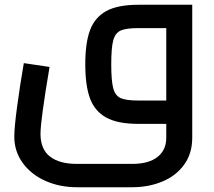

<svg xmlns="http://www.w3.org/2000/svg" viewBox="-20 -520 900 806"><path d="M787 -500V58Q787 125 752.5 172Q718 219 660.5 242.5Q603 266 535 266H303Q230 266 170 239Q110 212 75 163.5Q40 115 40 53Q40 15 52 -74Q64 -163 80 -255L188 -239Q150 -14 150 42Q150 106 189.5 137Q229 168 303 168H535Q604 168 641 139Q678 110 678 58V0H561Q474 0 426 -26.5Q378 -53 358 -106.5Q338 -160 338 -250Q338 -340 358 -393.5Q378 -447 426 -473.5Q474 -500 561 -500ZM678 -98V-402H561Q510 -402 487 -392Q464 -382 455.5 -351Q447 -320 447 -250Q447 -180 455.5 -149Q464 -118 487 -108Q510 -98 561 -98Z"/></svg>

Font: Cairo SemiBold
Style: Regular
Weight: 600
Designer: Mohamed Gaber, Accademia di Belle Arti di Urbino and others
Foundry: Kief Type Foundry, Accademia di Belle Arti di Urbino and others
Version: Version 3.011